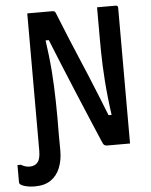

<svg xmlns="http://www.w3.org/2000/svg" viewBox="-105 -748 763 970"><g transform="rotate(-5 277.0 -263.0)"><path d="M15 72Q42 72 56 54.5Q70 37 70 -5V-17Q107 -17 128.5 -16Q150 -15 160 -13Q170 -11 173 -8.5Q176 -6 176 -2V6Q176 54 160.5 92.5Q145 131 113.5 152.5Q82 174 34 174H27Q5 174 -15 168.5Q-35 163 -43 155Q-44 153 -45 151Q-46 149 -46 147Q-46 125 -46 103Q-46 81 -46 59H-29Q-18 65 -8 68.5Q2 72 15 72ZM176 0Q152 0 128.5 0Q105 0 81 0Q78 0 75.5 -1.5Q73 -3 71.5 -5Q70 -7 70 -11Q70 -83 70 -154Q70 -225 70 -296.5Q70 -368 70 -439.5Q70 -511 70 -582Q70 -612 70 -641.5Q70 -671 70 -700Q87 -700 110.5 -700Q134 -700 157 -700Q180 -700 197 -700Q203 -700 206.5 -698.5Q210 -697 213 -691.5Q216 -686 221 -672Q229 -652 242 -620Q255 -588 272 -546.5Q289 -505 309.5 -457Q330 -409 352 -356Q374 -303 396.5 -247Q419 -191 441 -135L410 -152H469L452 -136Q444 -192 439 -238.5Q434 -285 431 -326Q428 -367 426.5 -403.5Q425 -440 424.5 -475Q424 -510 424 -547Q424 -586 424 -624Q424 -662 424 -700Q448 -700 472 -700Q496 -700 519 -700Q524 -700 527 -697Q530 -694 530 -689Q530 -620 530 -549.5Q530 -479 530 -409Q530 -339 530 -269.5Q530 -200 530 -130Q530 -97 530 -64.5Q530 -32 530 0Q514 0 491.5 0Q469 0 448.5 0Q428 0 415 0Q405 0 399.5 -4Q394 -8 387 -26Q364 -80 337 -144Q310 -208 280.5 -278.5Q251 -349 220.5 -423.5Q190 -498 159 -575L191 -556H134L148 -574Q155 -524 160 -481Q165 -438 168 -399.5Q171 -361 172.5 -323Q174 -285 175 -245.5Q176 -206 176 -162Q175 -125 175.5 -83Q176 -41 176 0Z"/></g></svg>

Font: Recursive Monospace Medium
Style: Regular
Weight: 500
Version: Version 1.047